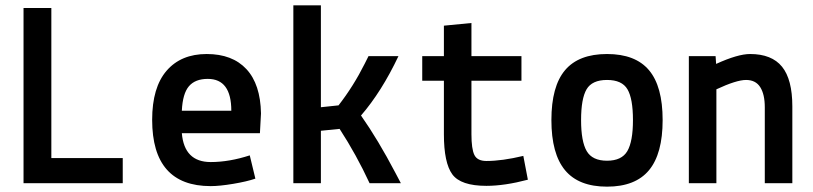

<svg xmlns="http://www.w3.org/2000/svg" viewBox="-20 -685 3040 718"><path d="M439 -94V0H68V-655H172V-94Z M956 -261 952 -187H660Q669 -79 768 -79Q837 -79 914 -104L935 -17Q903 -6 852 2.5Q801 11 768 11Q549 11 549 -237Q549 -358 603 -420.5Q657 -483 753 -483Q849 -483 901.5 -426.5Q954 -370 956 -261ZM757 -390Q710 -390 686.5 -362.5Q663 -335 660 -271H845Q845 -390 757 -390Z M1077 0V-665H1180V-284L1246 -291Q1302 -363 1344 -447L1358 -475H1470Q1407 -342 1330 -253Q1394 -162 1459 -38L1479 0H1362Q1313 -106 1250 -203L1180 -196V0Z M1559 -383V-475H1640V-589L1743 -599V-475H1930V-383H1743V-183Q1743 -128 1754 -105.5Q1765 -83 1799 -83Q1858 -83 1937 -102L1954 -13Q1867 10 1799 10Q1703 10 1671.5 -33Q1640 -76 1640 -183V-383Z M2093 -422.5Q2144 -483 2250 -483Q2356 -483 2407 -422.5Q2458 -362 2458 -236Q2458 -110 2407 -48.5Q2356 13 2250 13Q2144 13 2093 -48.5Q2042 -110 2042 -236Q2042 -362 2093 -422.5ZM2173.5 -351Q2153 -316 2153 -236Q2153 -156 2174 -120Q2195 -84 2250 -84Q2305 -84 2326 -120Q2347 -156 2347 -236Q2347 -316 2326.5 -351Q2306 -386 2250 -386Q2194 -386 2173.5 -351Z M2656 -475 2658 -446Q2739 -483 2785 -483Q2866 -483 2904.5 -435.5Q2943 -388 2943 -287V0H2840V-284Q2840 -332 2823 -359Q2806 -386 2770 -386Q2734 -386 2659 -351V0H2556V-475Z"/></svg>

Font: Lekton
Style: Bold
Weight: 700
Designer: Paolo Mazzetti, Luciano Perondi, Raffaele Flato, Elena Papassissa, Emilio Macchia, Michela Povoleri, Tobias Seemiller, R
Version: Version 34.000